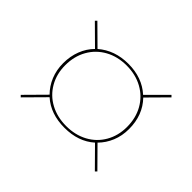

<svg xmlns="http://www.w3.org/2000/svg" viewBox="-105 -765 861 861"><g transform="rotate(45 326.0 -334.0)"><path d="M478 -191 569 -99 561 -91 470 -183Q414 -133 326 -133Q238 -133 182 -183L91 -91L83 -99L174 -191Q147 -218 132 -254.5Q117 -291 117 -334Q117 -378 131.5 -415.5Q146 -453 173 -480L83 -569L91 -577L181 -488Q240 -539 326 -539Q414 -539 471 -487L561 -577L569 -569L480 -479Q535 -422 535 -334Q535 -291 520 -254.5Q505 -218 478 -191ZM326 -144Q383 -144 427.5 -168Q472 -192 497 -235.5Q522 -279 522 -334Q522 -391 497 -435Q472 -479 427.5 -503.5Q383 -528 326 -528Q269 -528 224.5 -503.5Q180 -479 155 -435Q130 -391 130 -334Q130 -279 155 -235.5Q180 -192 224.5 -168Q269 -144 326 -144Z"/></g></svg>

Font: Hepta Slab Thin
Style: Regular
Weight: 250
Designer: Michael LaGattuta
Foundry: Michael LaGattuta
Version: Version 1.100; ttfautohint (v1.8) -l 8 -r 50 -G 200 -x 14 -D